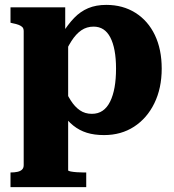

<svg xmlns="http://www.w3.org/2000/svg" viewBox="-20 -543 714 786"><path d="M333 223H23V163H24Q39 163 51 160.5Q63 158 70 151.5Q77 145 77 133V-415Q77 -426 72 -431.5Q67 -437 57 -441Q47 -445 31 -448L23 -450V-513H247V-381L259 -379V154Q259 157 269.5 159Q280 161 294 162Q308 163 320 163H333ZM406 10Q366 10 335.5 0.5Q305 -9 280 -29Q255 -49 234 -80L238 -194Q253 -158 269.5 -132Q286 -106 307 -91.5Q328 -77 356 -77Q382 -77 400.5 -90Q419 -103 431 -127.5Q443 -152 449 -185.5Q455 -219 455 -262Q455 -304 449 -336Q443 -368 431.5 -390Q420 -412 403 -423Q386 -434 363 -434Q335 -434 313 -419Q291 -404 272.5 -375Q254 -346 237 -306L233 -403Q258 -443 283.5 -469.5Q309 -496 341 -509.5Q373 -523 415 -523Q483 -523 534.5 -490.5Q586 -458 614 -399.5Q642 -341 642 -262Q642 -182 612 -120.5Q582 -59 529 -24.5Q476 10 406 10Z"/></svg>

Font: Roboto Serif 36pt
Style: Bold
Weight: 700
Version: Version 1.008